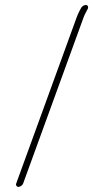

<svg xmlns="http://www.w3.org/2000/svg" viewBox="-20 -696 363 748"><path d="M51.9 32C58.8 32 67.6 25.9 70.1 19L305.9 -629C308.1 -635 311.2 -641.7 315.2 -649L321.6 -661C323.5 -664.3 323.8 -667.7 322.7 -671C319.3 -681.1 302 -676.2 296 -665L290 -654C285.5 -645.3 281.8 -637 278.9 -629L43.1 19C40.6 25.9 44.9 32 51.9 32Z"/></svg>

Font: Take Off
Style: Drunk
Weight: 400
Foundry: Cannot Into Space Fonts
Version: Version 0.89